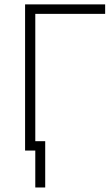

<svg xmlns="http://www.w3.org/2000/svg" viewBox="-20 -683 506 871"><path d="M93.8 -663.1H457V-620.1H140.1V-42.5H185.1V167.5H140.1V0H93.8Z"/></svg>

Font: Bpm'online Open Sans Light
Style: Regular
Weight: 300
Foundry: Ascender Corporation
Version: Version 1.10